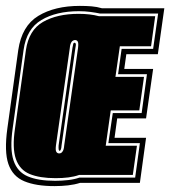

<svg xmlns="http://www.w3.org/2000/svg" viewBox="-27 -621 578 652"><path d="M158 11Q95 11 55.5 -5.5Q16 -22 1.5 -64Q-13 -106 -2 -185L35 -451Q47 -533 103 -567Q159 -601 244 -601Q266 -601 284 -599.5Q302 -598 319 -593H531L509 -437H402L395 -387H493L469 -219H371L362 -153H469L448 0H245Q226 6 204 8.5Q182 11 158 11ZM160 -7Q183 -7 204.5 -9.5Q226 -12 243 -18H432L448 -135H341L356 -237H454L472 -369H374L386 -455H493L510 -575H313Q299 -578 280 -580.5Q261 -583 241 -583Q164 -583 113.5 -553Q63 -523 53 -451L16 -185Q6 -115 19 -76Q32 -37 67.5 -22Q103 -7 160 -7ZM162 -16Q108 -16 74 -30Q40 -44 27 -81Q14 -118 24 -185L61 -451Q71 -519 119 -546.5Q167 -574 240 -574Q279 -574 309 -566H500L486 -464H380L365 -360H462L446 -246H349L332 -126H438L424 -27H242Q225 -21 205 -18.5Q185 -16 162 -16ZM174 -100Q181 -100 185 -106Q190 -112 191 -127L238 -458Q240 -475 237 -480Q234 -485 228 -485Q222 -485 217 -480Q211 -472 210 -458L163 -127Q161 -111 164 -106Q167 -100 174 -100ZM175 -109Q171 -109 172 -127L219 -458L222 -473Q224 -476 226 -476Q229 -476 230 -473Q231 -471 230.5 -467Q230 -463 229 -458L182 -127Q181 -109 175 -109Z"/></svg>

Font: Alumni Sans Collegiate One SC
Style: Italic
Weight: 400
Italic angle: -8°
Designer: Robert E. Leuschke
Foundry: Robert E. Leuschke
Version: Version 1.100